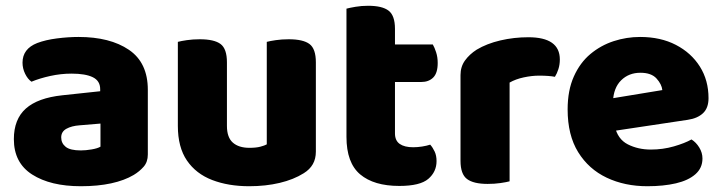

<svg xmlns="http://www.w3.org/2000/svg" viewBox="-20 -629 2504 665"><path d="M260 -108Q277 -108 297.5 -111.5Q318 -115 328 -121V-201L256 -195Q228 -193 210 -183Q192 -173 192 -153Q192 -133 207.5 -120.5Q223 -108 260 -108ZM252 -501Q361 -501 426.5 -456.5Q492 -412 492 -318V-94Q492 -68 477.5 -51.5Q463 -35 443 -23Q411 -4 365 6Q319 16 260 16Q155 16 91.5 -24.5Q28 -65 28 -147Q28 -216 69.5 -253Q111 -290 196 -299L327 -313V-320Q327 -349 301.5 -361.5Q276 -374 228 -374Q191 -374 154.5 -366Q118 -358 89 -346Q76 -355 67 -373.5Q58 -392 58 -412Q58 -460 109 -480Q138 -491 177.5 -496Q217 -501 252 -501Z M596 -193V-259H766V-193Q766 -153 786.5 -135Q807 -117 844 -117Q867 -117 882 -121Q897 -125 904 -129V-259H1074V-104Q1074 -79 1063.5 -60.5Q1053 -42 1032 -29Q997 -7 948.5 4.5Q900 16 843 16Q771 16 715 -5.5Q659 -27 627.5 -73Q596 -119 596 -193ZM1074 -216H904V-484Q915 -487 935.5 -490Q956 -493 980 -493Q1030 -493 1052 -476.5Q1074 -460 1074 -413ZM766 -216H596V-484Q607 -487 627.5 -490Q648 -493 672 -493Q722 -493 744 -476.5Q766 -460 766 -413Z M1180 -264H1348V-167Q1348 -142 1364.5 -130.5Q1381 -119 1411 -119Q1426 -119 1442 -121.5Q1458 -124 1470 -128Q1479 -118 1485.5 -104Q1492 -90 1492 -71Q1492 -34 1463.5 -9.5Q1435 15 1363 15Q1275 15 1227.5 -25Q1180 -65 1180 -155ZM1290 -345V-475H1479Q1485 -465 1490.5 -448Q1496 -431 1496 -411Q1496 -376 1480.5 -360.5Q1465 -345 1439 -345ZM1348 -240H1180V-599Q1191 -602 1211.5 -605.5Q1232 -609 1255 -609Q1304 -609 1326 -592Q1348 -575 1348 -529Z M1745 -343V-229H1575V-369Q1575 -398 1590.5 -419.5Q1606 -441 1631 -457Q1666 -478 1713 -489Q1760 -500 1810 -500Q1919 -500 1919 -423Q1919 -405 1914 -389.5Q1909 -374 1902 -363Q1892 -365 1878 -366Q1864 -367 1847 -367Q1822 -367 1794 -361Q1766 -355 1745 -343ZM1575 -264H1745V-1Q1734 2 1713.5 5Q1693 8 1669 8Q1620 8 1597.5 -9Q1575 -26 1575 -72Z M2049 -167 2043 -279 2274 -317Q2272 -337 2254 -357Q2236 -377 2198 -377Q2158 -377 2131.5 -351Q2105 -325 2103 -277L2109 -193Q2119 -147 2154.5 -129Q2190 -111 2234 -111Q2276 -111 2314 -122Q2352 -133 2375 -146Q2391 -136 2402 -118Q2413 -100 2413 -80Q2413 -47 2388.5 -25.5Q2364 -4 2321 6Q2278 16 2222 16Q2144 16 2081.5 -13.5Q2019 -43 1982.5 -102Q1946 -161 1946 -250Q1946 -316 1967.5 -364Q1989 -412 2025 -442Q2061 -472 2105.5 -486.5Q2150 -501 2197 -501Q2268 -501 2321 -473.5Q2374 -446 2404 -398.5Q2434 -351 2434 -289Q2434 -255 2415 -237Q2396 -219 2362 -214Z"/></svg>

Font: Baloo Tamma 2 ExtraBold
Style: Regular
Weight: 800
Designer: Divya Kowshik, Shuchita Grover and Ek Type
Foundry: Ek Type
Version: Version 1.700